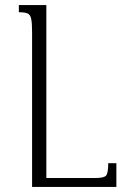

<svg xmlns="http://www.w3.org/2000/svg" viewBox="-20 -734 487 754"><path d="M437 -93V0H106V-607Q106 -643 102.5 -660Q99 -677 87.5 -681.5Q76 -686 54 -686V-714H162V-35H356Q389 -35 397 -45Q405 -55 405 -93Z"/></svg>

Font: Noto Serif Armenian SemiCondensed Light
Style: Regular
Weight: 300
Width: 4
Designer: Monotype Design Team
Foundry: Monotype Imaging Inc.
Version: Version 2.008; ttfautohint (v1.8.4.7-5d5b)